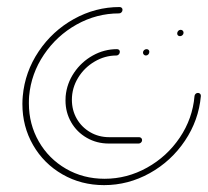

<svg xmlns="http://www.w3.org/2000/svg" viewBox="-20 -539 606 559"><path d="M396.3 -385.9Q396.3 -390 399.4 -393Q402.6 -395.9 406.7 -395.9Q410.4 -395.9 412.6 -393.7Q414.8 -391.5 414.8 -388.1Q414.8 -383.7 411.9 -380.6Q408.9 -377.4 404.8 -377.4Q401.5 -377.4 398.9 -379.8Q396.3 -382.2 396.3 -385.9ZM393.7 -131.1Q393.7 -127 390.7 -124.1Q387.8 -121.1 383.7 -121.1H296.7Q261.5 -121.1 232.6 -137.8Q203.7 -154.4 187.2 -183.1Q170.7 -211.9 170.7 -246.3Q170.7 -254.4 171.1 -258.5Q174.4 -295.9 195.7 -327.4Q217 -358.9 250.2 -377.4Q283.3 -395.9 320.7 -395.9Q324.4 -395.9 326.7 -393.7Q328.9 -391.5 328.9 -388.1Q328.9 -383.7 325.9 -380.6Q323 -377.4 318.9 -377.4Q285.2 -377.4 255.2 -359.6Q225.2 -341.9 207.2 -312.2Q189.3 -282.6 189.3 -248.5Q189.3 -218.1 203.5 -193.3Q217.8 -168.5 242.6 -154.1Q267.4 -139.6 298.1 -139.6H385.2Q388.5 -139.6 391.1 -137.2Q393.7 -134.8 393.7 -131.1ZM495.9 -441.5Q495.9 -445.9 498.9 -449.1Q501.9 -452.2 505.9 -452.2Q509.6 -452.2 512 -449.8Q514.4 -447.4 514.4 -443.7Q514.4 -439.6 511.3 -436.7Q508.1 -433.7 504.1 -433.7Q500.4 -433.7 498.1 -435.9Q495.9 -438.1 495.9 -441.5ZM556.3 -268.5Q560 -268.5 562.6 -265.9Q565.2 -263.3 564.8 -259.3Q558.5 -188.9 518.5 -129.3Q478.5 -69.6 415.9 -34.8Q353.3 0 283 0Q216.3 0 161.9 -31.3Q107.4 -62.6 76.3 -116.7Q45.2 -170.7 45.2 -236.3Q45.2 -247.8 46.3 -259.3Q52.6 -329.6 92.6 -389.3Q132.6 -448.9 195.2 -483.7Q257.8 -518.5 328.1 -518.5Q331.9 -518.5 334.3 -516.3Q336.7 -514.1 336.7 -510.4Q336.7 -506.3 333.7 -503.1Q330.7 -500 326.7 -500Q261.1 -500 203.1 -467.6Q145.2 -435.2 108 -380Q70.7 -324.8 64.8 -259.3Q64.1 -252.2 64.1 -238.1Q64.1 -177.4 93 -127Q121.9 -76.7 172.2 -47.6Q222.6 -18.5 284.4 -18.5Q350 -18.5 408.1 -50.9Q466.3 -83.3 503.5 -138.5Q540.7 -193.7 546.3 -259.3Q546.7 -263 549.4 -265.7Q552.2 -268.5 556.3 -268.5Z"/></svg>

Font: 26F Galaxy Sans Hairline
Style: Italic
Weight: 50
Italic angle: -5°
Designer: C₂₉H₂₅N₃O₅
Version: Version 1.200